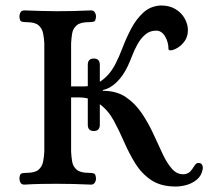

<svg xmlns="http://www.w3.org/2000/svg" viewBox="-20 -672 788 702"><path d="M323 -193Q301 -193 301 -216V-312Q285 -316 266 -316H240V-117Q241 -98 244 -80.5Q247 -63 260.5 -51.5Q274 -40 305 -40Q316 -40 323 -38Q330 -36 331 -19Q331 -11 326.5 -4Q322 3 313 3Q249 0 189 0Q159 0 130 0.5Q101 1 69 3Q59 3 55 -4Q51 -11 51 -19Q52 -36 59 -38Q66 -40 76 -40Q108 -40 121 -51.5Q134 -63 137.5 -80.5Q141 -98 142 -117V-514Q141 -533 137.5 -550.5Q134 -568 121 -579.5Q108 -591 76 -591Q66 -591 59 -593Q52 -595 51 -612Q51 -620 55 -627Q59 -634 69 -634Q101 -633 129.5 -632Q158 -631 188 -631Q249 -631 313 -634Q322 -634 326.5 -627Q331 -620 331 -612Q330 -595 323 -593Q316 -591 305 -591Q274 -591 260.5 -579.5Q247 -568 244 -550.5Q241 -533 240 -514V-356H287Q294 -356 301 -357V-435Q301 -458 323 -458Q345 -458 345 -435V-373Q361 -383 375.5 -399Q390 -415 402 -438Q415 -463 428.5 -498.5Q442 -534 460 -568Q478 -602 504 -626Q530 -650 568 -652Q600 -652 622 -638.5Q644 -625 655.5 -604Q667 -583 667 -562Q667 -538 655 -521.5Q643 -505 628 -496.5Q613 -488 604 -488Q596 -488 596 -493Q596 -518 583.5 -539Q571 -560 551 -560Q528 -560 511.5 -546Q495 -532 483.5 -511.5Q472 -491 463.5 -469Q455 -447 447 -430Q430 -394 406 -371Q382 -348 356 -343V-340Q406 -340 440 -317Q474 -294 498 -258.5Q522 -223 540 -184Q558 -145 574 -110.5Q590 -76 609 -54.5Q628 -33 654 -35Q669 -37 677 -46.5Q685 -56 691 -66Q697 -76 704 -76Q715 -77 719 -69Q723 -61 721 -53Q717 -30 700.5 -16Q684 -2 663 4Q642 10 623 10Q568 10 533 -13.5Q498 -37 475 -74Q452 -111 434 -152.5Q416 -194 396 -231Q376 -268 345 -291V-216Q345 -193 323 -193Z"/></svg>

Font: Alice
Style: Regular
Weight: 400
Designer: Ksenia Yerulevich
Foundry: Cyreal (http://www.cyreal.org/)
Version: Version 2.003; ttfautohint (v1.8.3)